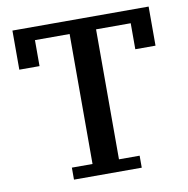

<svg xmlns="http://www.w3.org/2000/svg" viewBox="-79 -775 834 851"><g transform="rotate(-10 338.5 -349.0)"><path d="M186 -54H279V-639H123V-522H32V-698H645V-522H554V-639H398V-54H491V0H186Z"/></g></svg>

Font: IBM Plex Serif Medm
Style: Regular
Weight: 500
Designer: Mike Abbink, Paul van der Laan, Pieter van Rosmalen
Foundry: Bold Monday
Version: Version 3.001